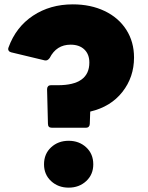

<svg xmlns="http://www.w3.org/2000/svg" viewBox="-20 -808 677 881"><path d="M200 -240 196 -399Q196 -407 200.5 -412Q205 -417 213 -417H246Q390 -417 390 -521Q390 -559 367 -581Q344 -603 304 -603Q239 -603 208 -542Q198 -528 185 -531L31 -568Q23 -570 19.5 -576Q16 -582 19 -590Q53 -684 131.5 -736Q210 -788 314 -788Q396 -788 460 -757.5Q524 -727 559.5 -671.5Q595 -616 595 -544Q595 -454 541.5 -386Q488 -318 394 -296L392 -240Q392 -232 387.5 -227Q383 -222 375 -222H217Q200 -222 200 -240ZM295 -162Q343 -162 375.5 -132Q408 -102 408 -54Q408 -7 375.5 23Q343 53 295 53Q247 53 214.5 23Q182 -7 182 -54Q182 -102 214.5 -132Q247 -162 295 -162Z"/></svg>

Font: LINE Seed JP_TTF ExtraBold
Style: Regular
Weight: 800
Designer: LY Corporation & Fontrix & Fontworks
Version: Version 1.015